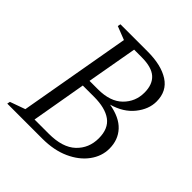

<svg xmlns="http://www.w3.org/2000/svg" viewBox="-177 -796 931 931"><g transform="rotate(45 288.5 -330.0)"><path d="M10 0 13 -15 91 -43 192 -618 123 -645 126 -660H313Q406 -660 460.5 -625Q515 -590 515 -519Q515 -466 476 -417.5Q437 -369 366 -349Q441 -336 478 -296Q515 -256 515 -196Q515 -144 482 -99Q449 -54 389.5 -27Q330 0 250 0ZM312 -620H260L214 -360H272Q356 -360 399.5 -403Q443 -446 443 -508Q443 -564 411.5 -592Q380 -620 312 -620ZM284 -321H207L158 -39H256Q350 -39 396.5 -83Q443 -127 443 -195Q443 -261 402 -291Q361 -321 284 -321Z"/></g></svg>

Font: Spectral Light
Style: Italic
Weight: 300
Italic angle: -10°
Designer: Jean-Baptiste Levee
Foundry: Production Type
Version: Version 2.001